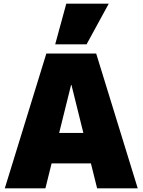

<svg xmlns="http://www.w3.org/2000/svg" viewBox="-20 -1020 772 1040"><path d="M6 0 231 -730H501L726 0H506L367 -560H365L226 0ZM171 -135V-300H561V-135ZM449 -780H279L339 -1000H569Z"/></svg>

Font: M PLUS 1 Thin Black
Style: Regular
Weight: 900
Version: Version 1.001